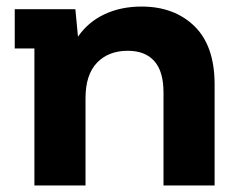

<svg xmlns="http://www.w3.org/2000/svg" viewBox="-20 -566 744 586"><path d="M635 -308V0H479V-284Q479 -348 451 -379.5Q423 -411 370 -411Q311 -411 276 -374.5Q241 -338 241 -266V0H85V-418H25V-538H210L218 -454Q249 -499 299 -522.5Q349 -546 412 -546Q512 -546 573.5 -486Q635 -426 635 -308Z"/></svg>

Font: mBank
Style: Bold
Weight: 700
Designer: Julieta Ulanovsky
Foundry: Julieta Ulanovsky
Version: Version 7.200